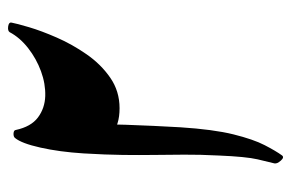

<svg xmlns="http://www.w3.org/2000/svg" viewBox="-146 -592 739 488"><g transform="rotate(-90 224.0 -347.5)"><path d="M151.4 -552.7Q153.8 -470.2 151.4 -398.2Q148.9 -326.2 145 -259.3Q139.6 -175.3 127 -124.3Q114.3 -73.2 99.6 -44.9Q85 -16.6 73.7 -1Q68.8 5.9 60.3 -3.7Q51.8 -13.2 53.2 -20Q56.6 -33.7 63.5 -62.7Q70.3 -91.8 73.2 -161.1Q75.7 -210.4 75.4 -249.5Q75.2 -288.6 74.7 -325.7Q74.2 -362.8 74.7 -405.5Q75.2 -448.2 78.6 -505.4Q82.5 -566.4 93.3 -614.5Q104 -662.6 117.7 -679.2Q121.1 -683.6 129.4 -683.1Q137.7 -682.6 138.2 -677.2Q140.1 -666.5 145 -637.5Q149.9 -608.4 151.4 -552.7ZM193.4 -413.6Q149.9 -413.6 127.7 -434.3Q105.5 -455.1 98.9 -487.1Q92.3 -519 95.7 -554Q99.1 -588.9 107.2 -618.4Q115.2 -647.9 121.6 -662.6Q123 -667 130.4 -673.8Q137.7 -680.7 138.2 -677.2Q146.5 -638.7 169.9 -621.1Q193.4 -603.5 224.4 -602.5Q255.4 -601.6 287.4 -613.3Q319.3 -625 346.2 -646Q373 -667 386.7 -692.9Q390.1 -698.2 401.1 -696.8Q412.1 -695.3 411.1 -688.5Q408.7 -675.3 399.4 -643.8Q390.1 -612.3 373 -573.2Q356 -534.2 330.6 -497.6Q305.2 -460.9 271 -437.3Q236.8 -413.6 193.4 -413.6Z"/></g></svg>

Font: Awami Nastaliq
Style: Bold
Weight: 700
Designer: Peter Martin, SIL International
Foundry: SIL International
Version: Version 3.100